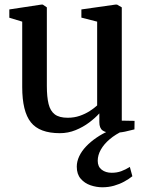

<svg xmlns="http://www.w3.org/2000/svg" viewBox="-20 -568 636 834"><path d="M467.5 9Q440 9 425.8 -1.2Q411.5 -11.5 411.5 -37.5V-75.5Q394 -56 367.5 -36Q341 -16 308.5 -2.8Q276 10.5 240 10.5Q151.5 10.5 114 -36.8Q76.5 -84 76.5 -190V-474L20.5 -491V-527L159 -548H166L183.5 -536V-195Q183.5 -147 191 -116.5Q198.5 -86 218 -71.2Q237.5 -56.5 274 -56.5Q302.5 -56.5 326.8 -65Q351 -73.5 370 -85.8Q389 -98 402 -110V-474L333.5 -491.5V-527L481 -548H488.5L509 -536V-44L564.5 -43L564 -6Q547 -1.5 523 3.8Q499 9 467.5 9ZM424.5 245.5Q399 245.5 373.2 236.8Q347.5 228 330.5 208.2Q313.5 188.5 313.5 156Q313.5 133.5 324 111Q334.5 88.5 354 68Q373.5 47.5 399.5 29.8Q425.5 12 456 -1L482 -5L517 -1Q481.5 15.5 456.5 36.8Q431.5 58 418 82Q404.5 106 404.5 130.5Q404.5 156 421.8 169.2Q439 182.5 465.5 182.5Q487.5 182.5 506.2 175.8Q525 169 544 157L555 197.5Q539.5 210 519.2 221Q499 232 475 238.8Q451 245.5 424.5 245.5Z"/></svg>

Font: Merriweather 60pt Medium
Style: Regular
Weight: 500
Version: Version 2.100